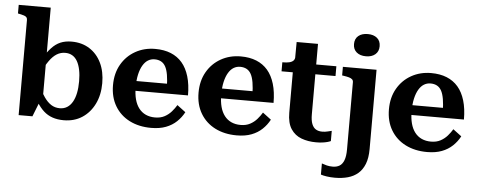

<svg xmlns="http://www.w3.org/2000/svg" viewBox="-59 -900 3213 1290"><g transform="rotate(5 1548.0 -254.5)"><path d="M387 10Q345 10 311.5 -1.5Q278 -13 252 -36.5Q226 -60 203 -97L205 -207Q227 -163 248.5 -132Q270 -101 295.5 -84.5Q321 -68 354 -68Q382 -68 403.5 -81.5Q425 -95 439.5 -120.5Q454 -146 461 -181Q468 -216 468 -260Q468 -303 461 -337Q454 -371 440.5 -394.5Q427 -418 406.5 -430Q386 -442 359 -442Q328 -442 302 -426Q276 -410 252.5 -377Q229 -344 205 -294L203 -387Q232 -433 259.5 -463Q287 -493 319.5 -507Q352 -521 395 -521Q464 -521 515.5 -488.5Q567 -456 595.5 -397.5Q624 -339 624 -260Q624 -181 594 -120Q564 -59 511 -24.5Q458 10 387 10ZM83 -639Q83 -651 77.5 -657.5Q72 -664 60 -668Q48 -672 28 -676L19 -678V-736H235V-115L218 -105L176 2H83Z M850 -253Q850 -207 859.5 -171.5Q869 -136 888 -111.5Q907 -87 934.5 -74.5Q962 -62 997 -62Q1034 -62 1061 -76.5Q1088 -91 1107.5 -113.5Q1127 -136 1140 -158L1197 -115Q1178 -79 1148 -50.5Q1118 -22 1076 -6Q1034 10 977 10Q894 10 831 -22Q768 -54 732.5 -113.5Q697 -173 697 -254Q697 -334 731.5 -394Q766 -454 825.5 -487.5Q885 -521 959 -521Q1019 -521 1064.5 -502.5Q1110 -484 1141 -448Q1172 -412 1188.5 -357Q1205 -302 1205 -229H829V-295H1084L1059 -268Q1058 -319 1052 -354Q1046 -389 1034.5 -410Q1023 -431 1004.5 -441Q986 -451 961 -451Q937 -451 917 -439Q897 -427 882 -402Q867 -377 858.5 -340Q850 -303 850 -253Z M1427 -253Q1427 -207 1436.5 -171.5Q1446 -136 1465 -111.5Q1484 -87 1511.5 -74.5Q1539 -62 1574 -62Q1611 -62 1638 -76.5Q1665 -91 1684.5 -113.5Q1704 -136 1717 -158L1774 -115Q1755 -79 1725 -50.5Q1695 -22 1653 -6Q1611 10 1554 10Q1471 10 1408 -22Q1345 -54 1309.5 -113.5Q1274 -173 1274 -254Q1274 -334 1308.5 -394Q1343 -454 1402.5 -487.5Q1462 -521 1536 -521Q1596 -521 1641.5 -502.5Q1687 -484 1718 -448Q1749 -412 1765.5 -357Q1782 -302 1782 -229H1406V-295H1661L1636 -268Q1635 -319 1629 -354Q1623 -389 1611.5 -410Q1600 -431 1581.5 -441Q1563 -451 1538 -451Q1514 -451 1494 -439Q1474 -427 1459 -402Q1444 -377 1435.5 -340Q1427 -303 1427 -253Z M1817 -445V-506H1821Q1845 -506 1863 -510Q1881 -514 1891 -524Q1901 -534 1901 -552L1990 -511H2181V-445ZM2045 -175Q2045 -134 2054.5 -110Q2064 -86 2081.5 -75.5Q2099 -65 2124 -65Q2144 -65 2161 -69.5Q2178 -74 2188 -76V-7Q2180 -3 2165.5 1Q2151 5 2132 7.5Q2113 10 2089 10Q2035 10 1990.5 -6.5Q1946 -23 1919.5 -63Q1893 -103 1893 -173V-493L1900 -501L1901 -650H2045Z M2301 39V-414Q2301 -426 2293.5 -433Q2286 -440 2272 -444Q2258 -448 2238 -451L2225 -453V-511H2452V24Q2452 84 2436 124.5Q2420 165 2391.5 189.5Q2363 214 2323.5 225Q2284 236 2236 236Q2206 236 2180 232Q2154 228 2141 223V148Q2157 154 2175 158.5Q2193 163 2215 163Q2242 163 2261 151.5Q2280 140 2290.5 113Q2301 86 2301 39ZM2373 -595Q2333 -595 2309.5 -615Q2286 -635 2286 -670Q2286 -706 2309.5 -725.5Q2333 -745 2373 -745Q2412 -745 2435.5 -725.5Q2459 -706 2459 -670Q2459 -635 2435.5 -615Q2412 -595 2373 -595Z M2711 -253Q2711 -207 2720.5 -171.5Q2730 -136 2749 -111.5Q2768 -87 2795.5 -74.5Q2823 -62 2858 -62Q2895 -62 2922 -76.5Q2949 -91 2968.5 -113.5Q2988 -136 3001 -158L3058 -115Q3039 -79 3009 -50.5Q2979 -22 2937 -6Q2895 10 2838 10Q2755 10 2692 -22Q2629 -54 2593.5 -113.5Q2558 -173 2558 -254Q2558 -334 2592.5 -394Q2627 -454 2686.5 -487.5Q2746 -521 2820 -521Q2880 -521 2925.5 -502.5Q2971 -484 3002 -448Q3033 -412 3049.5 -357Q3066 -302 3066 -229H2690V-295H2945L2920 -268Q2919 -319 2913 -354Q2907 -389 2895.5 -410Q2884 -431 2865.5 -441Q2847 -451 2822 -451Q2798 -451 2778 -439Q2758 -427 2743 -402Q2728 -377 2719.5 -340Q2711 -303 2711 -253Z"/></g></svg>

Font: Roboto Serif 28pt SemiBold
Style: Regular
Weight: 600
Designer: Greg Gazdowicz
Foundry: Commercial Type
Version: Version 1.008